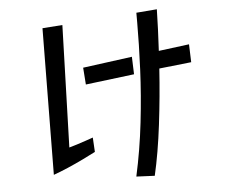

<svg xmlns="http://www.w3.org/2000/svg" viewBox="-55 -817 1109 927"><g transform="rotate(-5 500.0 -353.0)"><path d="M569 43Q597 -84 612 -215.5Q627 -347 632.5 -470.5Q638 -594 638 -697V-745L738 -753Q737 -706 735 -655.5Q733 -605 730 -552L878 -571L881 -484L725 -467Q716 -331 699.5 -196Q683 -61 658 47ZM380 -93Q355 -80 318 -62Q281 -44 242.5 -27.5Q204 -11 173 0L180 -710L277 -717L259 -125Q274 -129 296 -136Q318 -143 340 -150.5Q362 -158 376 -163ZM359 -503 598 -535 601 -450 365 -421Z"/></g></svg>

Font: Moralerspace Krypton JPDOC
Style: Regular
Weight: 400
Version: v0.0.6; ttfautohint (v1.8.4.7-5d5b-dirty) -l 6 -r 45 -G 200 